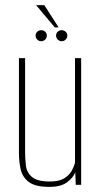

<svg xmlns="http://www.w3.org/2000/svg" viewBox="-20 -722 401 750"><path d="M173 8Q117 8 92 -11.5Q67 -31 60.5 -61.5Q54 -92 54 -123V-495H78V-132Q78 -104 81 -76.5Q84 -49 104.5 -31Q125 -13 175 -13Q211 -13 231 -25.5Q251 -38 260.5 -55.5Q270 -73 273 -87V-495H297V0H276L274 -49Q266 -28 242 -10Q218 8 173 8ZM141 -561Q132 -561 125.5 -567.5Q119 -574 119 -583Q119 -592 125.5 -598Q132 -604 141 -604Q150 -604 156.5 -598Q163 -592 163 -583Q163 -574 156.5 -567.5Q150 -561 141 -561ZM221 -561Q212 -561 205.5 -567.5Q199 -574 199 -583Q199 -592 205.5 -598Q212 -604 221 -604Q230 -604 236.5 -598Q243 -592 243 -583Q243 -574 236.5 -567.5Q230 -561 221 -561ZM194 -615 121 -702H153L209 -615Z"/></svg>

Font: Alumni Sans SC Thin
Style: Regular
Weight: 100
Designer: Robert E. Leuschke
Foundry: Robert E. Leuschke
Version: Version 1.018